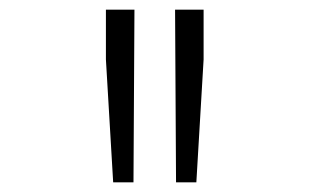

<svg xmlns="http://www.w3.org/2000/svg" viewBox="-20 -730 640 397"><path d="M344 -353 342 -710H401V-607L386 -353ZM214 -353 199 -607V-710H258L256 -353Z"/></svg>

Font: Geist Mono ExtraLight
Style: Regular
Weight: 200
Monospace: yes
Designer: Basement.studio, Andrés Briganti, Mateo Zaragoza
Foundry: Basement.studio, Vercel, Andrés Briganti, Guido Ferreyra, Mateo Zaragoza
Version: Version 1.500; ttfautohint (v1.8.4.7-5d5b)